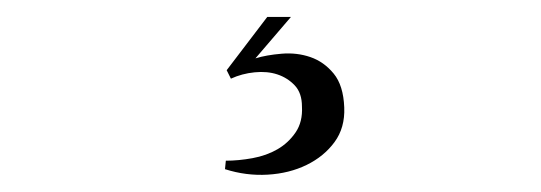

<svg xmlns="http://www.w3.org/2000/svg" viewBox="-20 -21 640 227"><path d="M296 -1H324L282 48Q295 44 313 42.5Q331 41 347 46.5Q363 52 374.5 66Q386 80 387 106Q388 130 375.5 147Q363 164 342.5 174Q322 184 296.5 185.5Q271 187 246 179L247 169Q262 169 278.5 166Q295 163 308 155.5Q321 148 329.5 135.5Q338 123 337 105Q337 89 328.5 80Q320 71 308 67Q296 63 281 64.5Q266 66 253 72L248 62Z"/></svg>

Font: Constantine
Style: Regular
Weight: 400
Designer: Dukom Design
Version: Version 1.001;PS 001.001;hotconv 1.0.56;makeotf.lib2.0.21325